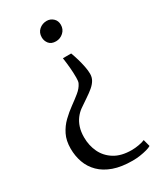

<svg xmlns="http://www.w3.org/2000/svg" viewBox="-224 -826 887 1057"><g transform="rotate(-30 219.5 -297.0)"><path d="M292 -526Q301 -502.5 308.8 -475.5Q316.5 -448.5 321.5 -423Q326.5 -397.5 326.5 -377.5Q326.5 -355 316 -337.2Q305.5 -319.5 287 -304Q268.5 -288.5 243.8 -272Q219 -255.5 191 -236Q171.5 -222 156 -201.5Q140.5 -181 131.5 -153.5Q122.5 -126 122.5 -90Q122.5 -38.5 143.2 5Q164 48.5 206.8 75Q249.5 101.5 315.5 101.5Q337 101.5 361.2 97.2Q385.5 93 399.5 86.5L411 130.5Q401 137 381.8 142.2Q362.5 147.5 339 151Q315.5 154.5 291.5 154.5Q220.5 154.5 170.5 136.8Q120.5 119 88.8 87.5Q57 56 42.2 14.5Q27.5 -27 27.5 -73.5Q27.5 -124 45.8 -160.8Q64 -197.5 92.5 -225Q121 -252.5 151.5 -274.5Q182 -296.5 207.5 -317.2Q233 -338 244.5 -362Q248 -368 249 -378.5Q250 -389 250 -397.5Q250 -430 247.2 -460.8Q244.5 -491.5 239.5 -526ZM264.5 -749Q287.5 -749 304.8 -733.2Q322 -717.5 322 -691.5Q322 -663 301.5 -644.2Q281 -625.5 254 -625.5Q224.5 -625.5 210.2 -643.2Q196 -661 196 -683.5Q196 -713.5 216.2 -731.2Q236.5 -749 264.5 -749Z"/></g></svg>

Font: Merriweather 96pt
Style: Regular
Weight: 400
Version: Version 2.100